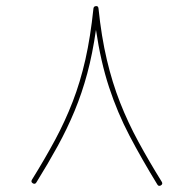

<svg xmlns="http://www.w3.org/2000/svg" viewBox="-20 -598 640 634"><path d="M511.2 14.2Q503.9 18.6 499.5 11.2Q447.8 -73.2 407.7 -149.7Q367.7 -226.1 340.1 -310.1Q312.5 -394 296.9 -499.5Q285.6 -420.4 268.1 -355.2Q250.5 -290 226.3 -231.7Q202.1 -173.3 170.7 -116Q139.2 -58.6 100.1 4.4Q95.7 11.7 88.4 7.3Q81.1 2.9 85.4 -4.4Q128.4 -73.7 161.9 -136Q195.3 -198.2 220.2 -262.7Q245.1 -327.1 262 -401.6Q278.8 -476.1 288.6 -570.3Q289.6 -576.7 295.4 -577.6Q304.2 -579.6 305.2 -570.3Q314.9 -476.6 332.8 -400.9Q350.6 -325.2 376.5 -259.5Q402.3 -193.8 436.8 -130.4Q471.2 -66.9 514.2 2.4Q518.6 9.8 511.2 14.2Z"/></svg>

Font: Mikhak Thin
Style: Regular
Weight: 100
Designer: Amin Abedi
Version: Version 3.3